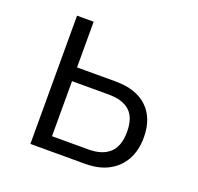

<svg xmlns="http://www.w3.org/2000/svg" viewBox="-94 -595 715 695"><g transform="rotate(20 263.0 -247.0)"><path d="M90 0V-494H154V-318H302Q382 -318 425 -277Q468 -236 468 -162Q468 -112 448 -76Q428 -40 391 -20Q354 0 301 0ZM154 -53H294Q348 -53 376 -79.5Q404 -106 404 -160Q404 -215 376.5 -240Q349 -265 295 -265H154Z"/></g></svg>

Font: Nunito Sans 7pt Condensed Light
Style: Regular
Weight: 300
Width: 3
Designer: Vernon Adams
Foundry: Vernon Adams
Version: Version 3.101;gftools[0.9.27]